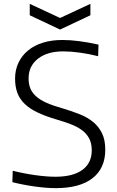

<svg xmlns="http://www.w3.org/2000/svg" viewBox="-20 -963 606 994"><path d="M269 11Q221 11 160 2.5Q99 -6 44 -20L46 -79Q101 -65 161 -56.5Q221 -48 267 -48Q358 -48 406.5 -83.5Q455 -119 455 -185Q455 -222 441 -247.5Q427 -273 402.5 -290.5Q378 -308 345 -320.5Q312 -333 274 -344Q216 -361 175 -380.5Q134 -400 108 -425Q82 -450 70 -482Q58 -514 58 -556Q58 -601 75.5 -638Q93 -675 125 -701.5Q157 -728 202 -742Q247 -756 303 -756Q383 -756 490 -732L488 -672Q441 -684 393.5 -690.5Q346 -697 307 -697Q225 -697 176.5 -659Q128 -621 128 -557Q128 -528 137 -505.5Q146 -483 166.5 -464.5Q187 -446 220.5 -431Q254 -416 304 -402Q351 -388 391.5 -372Q432 -356 461.5 -332Q491 -308 508 -273.5Q525 -239 525 -188Q525 -92 459 -40.5Q393 11 269 11ZM134 -943 291 -870 448 -943V-884L291 -810L134 -884Z"/></svg>

Font: Plata Sans Light
Style: Regular
Weight: 300
Designer: Pablo Impallari, Andres Torresi, & Cristiano Sobral
Foundry: Pablo Impallari, Andres Torresi, & Cristiano Sobral
Version: Version 1.00;December 28, 2019;FontCreator 12.0.0.2547 64-bi